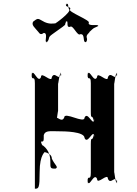

<svg xmlns="http://www.w3.org/2000/svg" viewBox="-20 -1129 834 1167"><path d="M213 -935C221 -924 228 -915 246 -929C275 -928 247 -873 263 -874C281 -888 248 -859 266 -873C287 -899 266 -898 298 -921C316 -935 343 -952 361 -966C389 -986 367 -978 385 -1000C403 -1014 364 -986 382 -1000C400 -1005 378 -959 406 -966C424 -980 450 -907 468 -921C500 -925 480 -872 501 -873C519 -887 486 -860 504 -874C520 -900 491 -901 520 -929C538 -943 508 -923 526 -937C556 -965 545 -955 576 -970C594 -984 558 -958 576 -972C581 -984 515 -966 519 -990C537 -1004 388 -1058 406 -1072C416 -1092 367 -1083 385 -1105C403 -1119 364 -1091 382 -1105C400 -1110 390 -1092 400 -1072C418 -1058 306 -976 314 -987C308 -987 276 -978 238 -1002C209 -1019 209 -1018 182 -998C168 -977 193 -960 213 -935ZM337 -331C369 -331 494 -330 494 -290C512 -250 543 -338 552 -308C552 -268 550 -349 550 -309C540 -260 532 -310 532 -252V-79C532 -21 512 -75 512 -24C512 16 514 -62 514 -22C524 9 552 -82 570 -42C570 -2 636 -82 636 -42C654 -2 681 -71 691 -22C691 18 692 -64 692 -24C683 6 674 -101 674 -79V-623C674 -601 683 -708 692 -678C692 -638 691 -720 691 -680C681 -631 654 -700 636 -660C636 -620 570 -700 570 -660C552 -620 524 -711 514 -680C514 -640 512 -718 512 -678C512 -627 532 -681 532 -623V-451C532 -393 540 -443 550 -394C550 -354 552 -436 552 -396C543 -366 512 -454 494 -414C494 -374 370 -454 370 -414C352 -374 313 -447 313 -396C313 -356 314 -434 314 -394C324 -363 333 -473 333 -451V-623C333 -601 343 -708 352 -678C352 -638 350 -720 350 -680C340 -631 313 -700 295 -660C295 -620 229 -700 229 -660C211 -620 184 -711 174 -680C174 -640 172 -718 172 -678C172 -627 192 -681 192 -623V18C215 18 221 16 221 -84C221 -193 257 -206 252 -206C229 -206 295 -205 295 -165C313 -125 339 -113 317 -104C285 -104 286 -107 286 -147C286 -198 265 -226 242 -244C219 -244 219 -414 219 -314C219 -232 211 -259 224 -268C247 -268 246 -268 246 -308C255 -338 287 -331 337 -331Z"/></svg>

Font: Hussar Przerywany
Style: Regular
Weight: 400
Foundry: Cannot Into Space Fonts
Version: Version 0.982